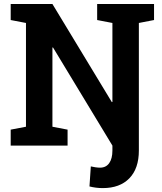

<svg xmlns="http://www.w3.org/2000/svg" viewBox="-20 -731 811 964"><path d="M496.1 213.4Q461.9 213.4 429.2 205.1L436 104.5Q446.3 106.9 459 108.9Q471.7 110.8 482.4 110.8Q512.2 110.8 528.3 88.1Q544.4 65.4 544.4 24.9V0L246.1 -492.7L243.2 -492.2V-94.7L319.3 -80.1V0H33.7V-80.1L110.4 -94.7V-615.7L33.7 -630.4V-710.9H243.2L541.5 -218.3L544.4 -219.2V-615.7L467.8 -630.4V-710.9H753.4V-630.4L677.2 -615.7V24.9Q677.2 115.2 629.4 164.3Q581.5 213.4 496.1 213.4Z"/></svg>

Font: Roboto Slab SemiBold
Style: Regular
Weight: 600
Designer: Google
Version: Version 2.001; ttfautohint (v1.8.3)